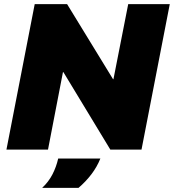

<svg xmlns="http://www.w3.org/2000/svg" viewBox="-20 -720 837 924"><path d="M11 0 147 -700H303L524 -339H526L597 -700H797L661 0H511L285 -373H283L211 0ZM183 184Q214 155 232.5 119Q251 83 260 43H463Q447 83 420 118.5Q393 154 358 184Z"/></svg>

Font: REM ExtraBold
Style: Italic
Weight: 800
Italic angle: -11°
Designer: Octavio Pardo
Foundry: Ashler Design
Version: Version 1.005;gftools[0.9.28]